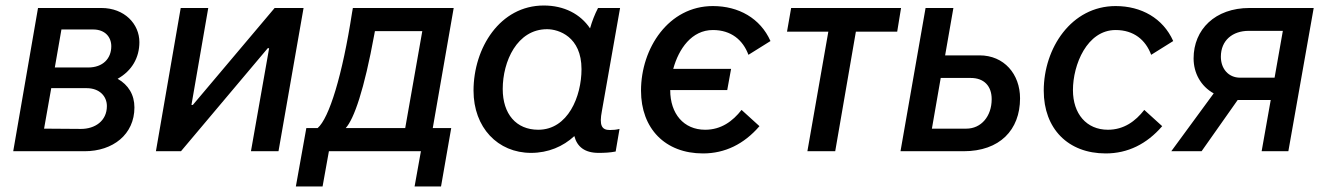

<svg xmlns="http://www.w3.org/2000/svg" viewBox="-20 -549 4815 697"><path d="M28 0H287C390 0 468 -61 468 -159C468 -205 446 -241 407 -263C459 -292 486 -340 486 -396C486 -462 432 -520 348 -520H118ZM140 -82 166 -229H294C342 -229 368 -199 368 -164C368 -110 325 -81 274 -81ZM179 -304 203 -442H318C361 -442 384 -415 384 -381C384 -337 354 -304 300 -304Z M546 0H637L952 -374H957L891 0H991L1082 -520H977L680 -168H675L736 -520H636Z M1054 128H1151L1174 0H1508L1485 128H1581L1618 -84H1551L1627 -520H1261L1258 -503C1223 -276 1175 -120 1133 -84H1092ZM1235 -84C1265 -117 1302 -222 1339 -425L1341 -436H1513L1451 -84Z M2153 6C2175 6 2195 5 2215 1L2229 -81C2217 -78 2207 -77 2194 -77C2164 -77 2155 -94 2165 -146L2231 -520H2151C2139 -497 2129 -471 2122 -446C2087 -498 2028 -529 1954 -529C1795 -529 1699 -375 1699 -220C1699 -86 1787 6 1908 6C1970 6 2024 -17 2065 -55C2075 -16 2103 6 2153 6ZM1966 -443C2008 -443 2091 -416 2091 -298C2091 -199 2042 -78 1934 -78C1854 -78 1805 -135 1805 -226C1805 -326 1857 -443 1966 -443Z M2532 8C2612 8 2681 -26 2737 -91L2672 -150C2640 -109 2598 -78 2540 -78C2462 -78 2413 -136 2413 -222H2620L2634 -299H2424C2444 -372 2491 -440 2568 -440C2634 -440 2677 -404 2697 -350L2777 -400C2740 -483 2661 -527 2568 -527C2407 -527 2307 -374 2307 -220C2307 -82 2395 8 2532 8Z M2837 -434H2987L2911 0H3012L3087 -434H3237L3251 -520H2852Z M3249 0H3478C3609 0 3683 -77 3683 -192C3683 -280 3625 -348 3536 -348H3411L3441 -520H3340ZM3363 -82 3395 -266H3504C3552 -266 3580 -237 3580 -189C3580 -127 3542 -82 3488 -82Z M3994 8C4074 8 4143 -26 4199 -91L4134 -150C4102 -109 4060 -78 4002 -78C3924 -78 3875 -136 3875 -222C3875 -314 3926 -440 4030 -440C4096 -440 4139 -404 4159 -350L4239 -400C4202 -483 4123 -527 4030 -527C3869 -527 3769 -374 3769 -220C3769 -82 3857 8 3994 8Z M4560 0H4657L4749 -520H4516C4391 -520 4313 -442 4313 -337C4313 -284 4339 -236 4386 -210L4232 0H4342L4473 -186H4481H4593ZM4412 -343C4412 -403 4455 -437 4513 -437H4637L4607 -267H4482C4439 -267 4412 -300 4412 -343Z"/></svg>

Font: Fixel Text 20240404 Medium
Style: Italic
Weight: 500
Width: 4
Italic angle: -10°
Designer: AlfaBravo + MacPaw
Foundry: Kyrylo Tkachov, Marchela Mozhyna, Serhii Makarenko, Maria Weinstein, Zakhar Kryvoshyya
Version: Version 1.211;Glyphs 3.2 (3225)